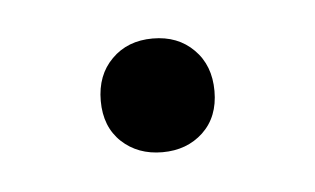

<svg xmlns="http://www.w3.org/2000/svg" viewBox="-25 -112 243 148"><g transform="rotate(-5 96.5 -38.0)"><path d="M96.5 5.5Q77.5 5.5 65 -6.2Q52.5 -18 52.5 -38Q52.5 -58 64.8 -70.2Q77 -82.5 96.5 -82.5Q116 -82.5 128.2 -70.2Q140.5 -58 140.5 -38Q140.5 -18 128 -6.2Q115.5 5.5 96.5 5.5Z"/></g></svg>

Font: Encode Sans Condensed Condensed Light
Style: Regular
Weight: 300
Width: 3
Designer: Multiple Designers
Foundry: Impallari Type
Version: Version 3.000; ttfautohint (v1.8.3) -l 8 -r 50 -G 200 -x 14 